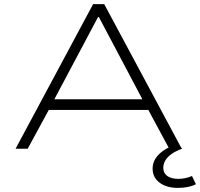

<svg xmlns="http://www.w3.org/2000/svg" viewBox="-20 -725 975 936"><path d="M56 0 434 -705H488L866 0H805L695 -204L734 -189H188L226 -204L115 0ZM458 -642 238 -228 207 -241H715L681 -228L462 -642ZM848 191Q792 191 758 165.5Q724 140 724 97Q724 57 756 26Q788 -5 848 -25L868 0Q839 10 818 24.5Q797 39 786.5 56.5Q776 74 776 93Q776 119 795.5 133Q815 147 850 147Q866 147 883 143.5Q900 140 916 133L935 173Q921 181 898 186Q875 191 848 191Z"/></svg>

Font: Nunito Sans 7pt Expanded ExtraLight
Style: Regular
Weight: 250
Width: 7
Designer: Vernon Adams
Foundry: Vernon Adams
Version: Version 3.101;gftools[0.9.27]